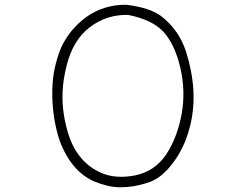

<svg xmlns="http://www.w3.org/2000/svg" viewBox="-20 -790 1040 811"><path d="M512 -770Q613 -758 662 -721Q686 -702 706 -679Q726 -656 741 -629Q756 -602 767 -568Q778 -534 786 -493Q802 -412 796 -338Q793 -301 785 -266.5Q777 -232 765 -200Q739 -134 697 -85Q653 -32 600 -17Q545 1 489 1Q461 1 433.5 -5.5Q406 -12 377 -24Q321 -49 280 -104Q260 -132 244.5 -165.5Q229 -199 220 -237Q210 -276 205 -320Q200 -364 201 -412Q202 -460 211.5 -503.5Q221 -547 237 -586Q271 -663 343 -717Q416 -770 512 -770ZM521 -727Q429 -729 358 -674Q287 -619 261 -511Q247 -456 244.5 -404.5Q242 -353 250 -304Q258 -255 271.5 -215.5Q285 -176 305 -146Q344 -88 405 -61Q466 -33 550 -49Q633 -66 681 -136Q729 -209 747 -307Q765 -405 741 -507Q717 -606 669 -657Q622 -707 521 -727Z"/></svg>

Font: Yomogi
Style: Regular
Weight: 400
Designer: satsuyako
Foundry: satsuyako
Version: Version 3.100